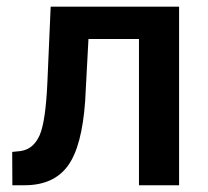

<svg xmlns="http://www.w3.org/2000/svg" viewBox="-20 -548 615 568"><path d="M129.9 -528.3 120.1 -302.7C116.7 -228 109.4 -176.8 97.7 -148.9C85.4 -120.6 66.4 -104.5 40.5 -101.1L16.1 -98.6L16.6 0H53.2C110.4 0 153.3 -19.5 181.2 -58.1C209 -96.7 225.6 -160.2 231.9 -248.5L241.7 -432.6H391.1V0H509.8V-528.3Z"/></svg>

Font: Roboto Medium
Style: Regular
Weight: 500
Designer: Google
Version: Version 2.137; 2017